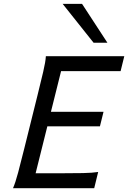

<svg xmlns="http://www.w3.org/2000/svg" viewBox="-20 -996 678 1016"><path d="M527.8 -404.3 508.8 -327.6H230.5L168.5 -79.1H297.4Q370.1 -79.1 419.4 -80.1Q468.8 -81.1 499.5 -85.9L478.5 0H48.8Q61.5 -28.8 75.9 -82.8Q90.3 -136.7 107.9 -208L178.2 -490.7Q195.8 -561.5 208.5 -615.5Q221.2 -669.4 222.7 -698.7H637.7L618.2 -619.6H303.2L249.5 -404.3ZM414.1 -975.6 548.3 -770H475.1L311.5 -975.6Z"/></svg>

Font: Andika New Basic
Style: Italic
Weight: 400
Italic angle: -14°
Designer: Victor Gaultney, Annie Olsen, Julie Remington, Don Collingsworth, Eric Hays
Foundry: SIL International
Version: Version 5.500